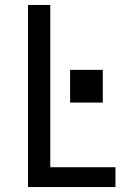

<svg xmlns="http://www.w3.org/2000/svg" viewBox="-20 -755 540 775"><path d="M93 0V-735H183V-80H446V0ZM395 -341H263V-473H395Z"/></svg>

Font: Iosevka SS04 Medium
Style: Regular
Weight: 500
Monospace: yes
Designer: Belleve Invis
Foundry: Belleve Invis
Version: Version 19.0.0; ttfautohint (v1.8.4)